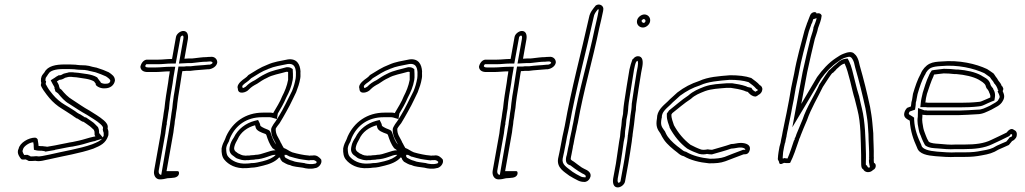

<svg xmlns="http://www.w3.org/2000/svg" viewBox="-20 -739 4469 837"><path d="M58 -80C56 -67 67 -51 73 -45C79 -42 86 -44 92 -44C96 -42 101 -40 106 -37C115 -37 124 -37 134 -38C155 -33 177 -42 196 -45C260 -60 327 -70 387 -91C418 -104 441 -114 452 -148C452 -151 453 -154 453 -156C452 -158 452 -160 453 -163C453 -168 451 -173 449 -179C453 -194 443 -205 433 -214C412 -232 393 -242 370 -257C344 -271 321 -288 296 -304C277 -315 261 -332 248 -348L240 -354C240 -357 239 -359 238 -361C237 -370 232 -377 228 -384C231 -386 236 -389 239 -391C248 -391 256 -395 264 -400L276 -403H277C278 -403 279 -404 281 -404H291C294 -404 297 -403 299 -403C304 -403 308 -402 313 -402C342 -397 370 -396 390 -384C393 -380 396 -376 398 -373L397 -370C402 -361 421 -352 438 -354C459 -354 477 -366 481 -387C482 -406 467 -415 454 -424C439 -431 421 -438 404 -443C401 -444 399 -445 396 -445L382 -448C374 -451 363 -453 353 -454C346 -454 337 -455 327 -455L317 -456L309 -457C301 -457 292 -458 284 -458H261C225 -458 188 -452 174 -424C169 -417 164 -413 161 -405C161 -403 160 -401 159 -398C158 -390 158 -383 160 -378L158 -368C161 -356 176 -336 183 -327L195 -312C210 -294 230 -277 250 -265L269 -253C280 -245 292 -239 302 -231L314 -223L318 -222L332 -213L339 -209L344 -208C352 -202 360 -198 367 -192C374 -188 382 -179 389 -173C391 -169 393 -164 392 -158C393 -156 393 -154 392 -151C394 -149 394 -147 396 -145C393 -144 391 -143 388 -143C364 -138 347 -131 324 -126L296 -120C288 -119 278 -117 269 -115C252 -111 235 -109 219 -105L184 -99L183 -100C180 -100 176 -101 172 -101C168 -102 164 -102 160 -102C157 -102 153 -102 148 -103C148 -112 145 -124 144 -132C142 -135 139 -138 133 -139C105 -139 66 -117 61 -90C59 -87 58 -83 58 -80ZM78 -80 79 -84 80 -87 81 -90C83 -99 104 -117 125 -119C127 -111 127 -104 127 -99L128 -86L141 -83C148 -82 153 -82 156 -82H163L166 -81H168C168 -81 172 -80 174 -80L178 -78L219 -85L220 -86C234 -89 253 -92 271 -96C279 -98 289 -99 295 -100H296L325 -106C349 -111 368 -119 388 -123C397 -124 398 -126 398 -126L425 -134C417 -125 404 -119 382 -110C325 -90 258 -80 195 -65C172 -61 154 -55 141 -58H138H135C128 -57 120 -57 114 -57C110 -60 106 -61 104 -62L100 -64H95C90 -64 87 -63 86 -63C81 -69 78 -79 78 -80ZM179 -397C179 -399 179 -399 181 -402C183 -405 184 -407 189 -414L190 -416L192 -418C198 -430 220 -438 257 -438H280C286 -438 295 -437 304 -437L312 -436L323 -435H324C332 -435 341 -434 349 -434C359 -433 366 -431 373 -429H374L391 -425H392C393 -425 394 -424 395 -424H396C411 -419 429 -412 442 -406C457 -396 461 -391 461 -386C459 -379 455 -374 442 -374H441H440C434 -373 423 -376 419 -379V-381L414 -387C413 -388 410 -393 406 -398L405 -400L403 -402C378 -417 346 -417 319 -422H318H316C315 -422 310 -423 304 -423C303 -423 300 -424 295 -424H285C278 -424 278 -423 278 -423C271 -421 276 -422 274 -422L258 -418L254 -416C247 -412 245 -411 242 -411H236L231 -408C227 -406 222 -403 220 -401L201 -389L210 -372C215 -364 218 -359 218 -355L217 -353L218 -352C219 -349 220 -347 220 -347L221 -341L233 -332C247 -315 261 -298 282 -286C307 -270 332 -253 358 -239C382 -223 399 -215 418 -198C428 -189 430 -183 429 -180L428 -175L429 -170C430 -165 431 -162 432 -160V-152V-147C430 -143 429 -142 428 -140L412 -159C413 -171 409 -181 407 -185L405 -187L403 -189C398 -193 391 -203 381 -209C371 -217 364 -220 358 -225L355 -227L349 -228L345 -231L329 -241L326 -242L316 -248C305 -257 292 -264 283 -270L263 -282C244 -293 225 -309 211 -326L199 -341C193 -348 183 -365 179 -373L181 -384L178 -388C178 -388 178 -392 179 -397Z M592 -448C593 -433 605 -425 623 -425H657C678 -425 698 -428 720 -428L719 -419C717 -410 715 -395 713 -379C707 -344 700 -299 697 -267C695 -253 692 -240 691 -227L687 -203L686 -195C684 -182 682 -170 681 -158L652 4C648 24 658 43 677 43C688 43 699 41 710 38C730 36 754 39 760 20C761 12 760 7 754 7H706L736 -162C737 -173 739 -185 741 -198C741 -206 743 -216 745 -227C746 -241 749 -254 751 -268C752 -280 754 -298 757 -318C760 -334 762 -351 765 -367C768 -388 771 -408 773 -419L775 -429C780 -429 785 -429 791 -430H809C836 -434 858 -434 885 -437H891C906 -439 924 -449 927 -466C928 -481 915 -494 897 -491C891 -491 885 -491 880 -490C862 -490 845 -487 826 -485C824 -485 820 -484 816 -484H800L784 -483L799 -568C802 -587 797 -604 779 -604C766 -604 749 -591 747 -577L730 -482C708 -482 690 -479 670 -479H619C605 -477 595 -463 592 -448ZM613 -451C615 -457 618 -459 618 -459H667C689 -459 706 -462 726 -462H746L767 -577C767 -579 773 -584 775 -584C777 -584 782 -583 779 -568L760 -462L798 -464H813C818 -464 822 -465 823 -465H824C844 -467 861 -470 877 -470H879H881C883 -470 887 -471 893 -471H895H896C900 -472 906 -469 907 -465C906 -463 901 -458 893 -457H888H887C862 -454 838 -454 810 -450H792H791C787 -449 783 -449 778 -449H758L753 -419C751 -408 748 -388 745 -367C742 -349 740 -333 737 -318V-317C734 -297 732 -279 731 -267C729 -253 726 -239 725 -226C723 -215 722 -206 721 -197C719 -183 716 -171 715 -161L683 23H681C677 23 670 17 672 4L701 -159V-160C702 -171 704 -182 706 -195L707 -196V-204L711 -228V-229C712 -241 715 -253 717 -267V-268V-269C719 -300 727 -344 733 -379V-380C735 -395 737 -410 739 -419L744 -448H724C700 -448 679 -445 660 -445H626C615 -445 614 -449 613 -451Z M946 -92C945 -72 948 -55 958 -43C976 -21 1008 -3 1053 -6C1060 -6 1068 -7 1075 -8C1093 -8 1111 -13 1127 -17C1153 -23 1181 -34 1197 -53C1198 -52 1199 -51 1201 -51C1202 -44 1206 -39 1211 -34C1221 -29 1231 -21 1245 -19C1258 -12 1282 -11 1300 -8C1314 -4 1336 -1 1353 -6C1367 -6 1387 -26 1380 -44C1373 -52 1361 -65 1342 -61H1334C1331 -60 1328 -60 1326 -61L1308 -63L1291 -66C1280 -68 1264 -72 1254 -75C1241 -80 1229 -90 1217 -94C1213 -101 1209 -107 1206 -114C1204 -117 1202 -120 1201 -124C1193 -141 1181 -153 1182 -178C1186 -186 1193 -194 1199 -202C1210 -220 1218 -234 1228 -252C1238 -269 1249 -291 1258 -310L1271 -337C1279 -358 1285 -374 1289 -398C1291 -408 1289 -418 1290 -428C1288 -459 1274 -485 1235 -480C1201 -473 1175 -470 1146 -457C1114 -445 1091 -429 1063 -412C1053 -399 1042 -396 1029 -383C1021 -376 1012 -363 1017 -352C1017 -325 1054 -335 1065 -349C1076 -360 1084 -365 1101 -374C1114 -383 1129 -393 1143 -399C1167 -413 1198 -417 1228 -426H1231C1232 -426 1234 -426 1236 -425V-413V-398V-391C1231 -364 1221 -340 1210 -319C1201 -295 1184 -269 1172 -248L1171 -246C1167 -247 1164 -248 1160 -248H1126C1050 -248 994 -206 966 -145C964 -141 963 -136 961 -132C954 -118 949 -108 946 -92ZM966 -93C968 -106 972 -112 979 -125V-126V-127C982 -134 984 -140 984 -140C1008 -193 1055 -228 1122 -228H1156C1157 -228 1159 -228 1163 -227L1187 -220L1191 -244C1203 -264 1217 -288 1228 -314C1240 -337 1251 -361 1256 -391V-392L1257 -401V-417L1256 -438L1248 -443C1242 -446 1236 -446 1235 -446H1229L1225 -445C1199 -437 1167 -433 1137 -417C1120 -409 1105 -399 1092 -390C1074 -381 1065 -375 1052 -362L1051 -361L1049 -360C1048 -359 1041 -355 1038 -355V-356L1037 -359L1036 -363C1036 -364 1038 -367 1040 -369H1041V-370C1049 -378 1060 -382 1075 -398C1103 -415 1121 -428 1149 -438L1150 -439H1151C1176 -450 1201 -453 1234 -460C1259 -463 1268 -450 1270 -425C1270 -411 1270 -404 1269 -398C1265 -376 1261 -362 1253 -342L1240 -316C1230 -296 1220 -275 1211 -259C1201 -241 1193 -228 1182 -211C1174 -201 1170 -194 1165 -185L1163 -180L1162 -176C1161 -145 1176 -127 1182 -114C1183 -110 1186 -104 1188 -102L1198 -82L1182 -64C1172 -52 1150 -42 1125 -36C1108 -32 1093 -28 1079 -28H1078H1076C1069 -27 1062 -26 1057 -26H1056C1017 -23 989 -39 974 -57C968 -64 966 -76 966 -93ZM981 -96C977 -75 989 -64 999 -58C1004 -54 1010 -49 1014 -48C1015 -48 1022 -45 1023 -45C1029 -43 1036 -41 1040 -41C1047 -40 1052 -40 1055 -41H1065L1071 -42L1088 -43L1092 -44C1131 -45 1160 -64 1177 -64H1249L1194 -101C1191 -103 1188 -106 1184 -109C1173 -122 1166 -141 1160 -160C1157 -168 1154 -170 1154 -170L1151 -172L1147 -174C1125 -182 1116 -189 1115 -191C1114 -193 1115 -197 1111 -204L1105 -216L1089 -212C1052 -202 1017 -177 999 -139C992 -129 984 -115 982 -101ZM1001 -96 1002 -101C1004 -110 1011 -124 1016 -132C1030 -164 1059 -184 1092 -193C1093 -190 1094 -186 1095 -182C1099 -169 1117 -162 1137 -155C1138 -154 1140 -153 1141 -151C1147 -131 1156 -108 1168 -93C1172 -90 1177 -87 1181 -84C1154 -84 1123 -64 1093 -64L1088 -63L1073 -62L1067 -61H1057C1053 -60 1050 -60 1046 -61C1041 -61 1036 -62 1032 -64C1030 -64 1029 -65 1028 -66C1022 -68 1016 -71 1012 -75C1006 -78 999 -85 1001 -96ZM1208 -75C1211 -74 1212 -73 1216 -71H1211ZM1220 -69C1227 -65 1235 -60 1244 -56H1245H1246C1257 -53 1272 -48 1284 -46L1302 -43L1317 -41C1328 -39 1329 -40 1333 -41H1340H1342C1347 -42 1355 -40 1361 -33C1361 -31 1358 -27 1356 -26H1354L1350 -25C1340 -22 1321 -24 1309 -27L1308 -28H1307C1287 -31 1265 -33 1258 -37L1255 -38L1252 -39C1245 -40 1235 -46 1225 -51C1222 -55 1221 -55 1221 -56Z M1476 -92C1475 -72 1478 -55 1488 -43C1506 -21 1538 -3 1583 -6C1590 -6 1598 -7 1605 -8C1623 -8 1641 -13 1657 -17C1683 -23 1711 -34 1727 -53C1728 -52 1729 -51 1731 -51C1732 -44 1736 -39 1741 -34C1751 -29 1761 -21 1775 -19C1788 -12 1812 -11 1830 -8C1844 -4 1866 -1 1883 -6C1897 -6 1917 -26 1910 -44C1903 -52 1891 -65 1872 -61H1864C1861 -60 1858 -60 1856 -61L1838 -63L1821 -66C1810 -68 1794 -72 1784 -75C1771 -80 1759 -90 1747 -94C1743 -101 1739 -107 1736 -114C1734 -117 1732 -120 1731 -124C1723 -141 1711 -153 1712 -178C1716 -186 1723 -194 1729 -202C1740 -220 1748 -234 1758 -252C1768 -269 1779 -291 1788 -310L1801 -337C1809 -358 1815 -374 1819 -398C1821 -408 1819 -418 1820 -428C1818 -459 1804 -485 1765 -480C1731 -473 1705 -470 1676 -457C1644 -445 1621 -429 1593 -412C1583 -399 1572 -396 1559 -383C1551 -376 1542 -363 1547 -352C1547 -325 1584 -335 1595 -349C1606 -360 1614 -365 1631 -374C1644 -383 1659 -393 1673 -399C1697 -413 1728 -417 1758 -426H1761C1762 -426 1764 -426 1766 -425V-413V-398V-391C1761 -364 1751 -340 1740 -319C1731 -295 1714 -269 1702 -248L1701 -246C1697 -247 1694 -248 1690 -248H1656C1580 -248 1524 -206 1496 -145C1494 -141 1493 -136 1491 -132C1484 -118 1479 -108 1476 -92ZM1496 -93C1498 -106 1502 -112 1509 -125V-126V-127C1512 -134 1514 -140 1514 -140C1538 -193 1585 -228 1652 -228H1686C1687 -228 1689 -228 1693 -227L1717 -220L1721 -244C1733 -264 1747 -288 1758 -314C1770 -337 1781 -361 1786 -391V-392L1787 -401V-417L1786 -438L1778 -443C1772 -446 1766 -446 1765 -446H1759L1755 -445C1729 -437 1697 -433 1667 -417C1650 -409 1635 -399 1622 -390C1604 -381 1595 -375 1582 -362L1581 -361L1579 -360C1578 -359 1571 -355 1568 -355V-356L1567 -359L1566 -363C1566 -364 1568 -367 1570 -369H1571V-370C1579 -378 1590 -382 1605 -398C1633 -415 1651 -428 1679 -438L1680 -439H1681C1706 -450 1731 -453 1764 -460C1789 -463 1798 -450 1800 -425C1800 -411 1800 -404 1799 -398C1795 -376 1791 -362 1783 -342L1770 -316C1760 -296 1750 -275 1741 -259C1731 -241 1723 -228 1712 -211C1704 -201 1700 -194 1695 -185L1693 -180L1692 -176C1691 -145 1706 -127 1712 -114C1713 -110 1716 -104 1718 -102L1728 -82L1712 -64C1702 -52 1680 -42 1655 -36C1638 -32 1623 -28 1609 -28H1608H1606C1599 -27 1592 -26 1587 -26H1586C1547 -23 1519 -39 1504 -57C1498 -64 1496 -76 1496 -93ZM1511 -96C1507 -75 1519 -64 1529 -58C1534 -54 1540 -49 1544 -48C1545 -48 1552 -45 1553 -45C1559 -43 1566 -41 1570 -41C1577 -40 1582 -40 1585 -41H1595L1601 -42L1618 -43L1622 -44C1661 -45 1690 -64 1707 -64H1779L1724 -101C1721 -103 1718 -106 1714 -109C1703 -122 1696 -141 1690 -160C1687 -168 1684 -170 1684 -170L1681 -172L1677 -174C1655 -182 1646 -189 1645 -191C1644 -193 1645 -197 1641 -204L1635 -216L1619 -212C1582 -202 1547 -177 1529 -139C1522 -129 1514 -115 1512 -101ZM1531 -96 1532 -101C1534 -110 1541 -124 1546 -132C1560 -164 1589 -184 1622 -193C1623 -190 1624 -186 1625 -182C1629 -169 1647 -162 1667 -155C1668 -154 1670 -153 1671 -151C1677 -131 1686 -108 1698 -93C1702 -90 1707 -87 1711 -84C1684 -84 1653 -64 1623 -64L1618 -63L1603 -62L1597 -61H1587C1583 -60 1580 -60 1576 -61C1571 -61 1566 -62 1562 -64C1560 -64 1559 -65 1558 -66C1552 -68 1546 -71 1542 -75C1536 -78 1529 -85 1531 -96ZM1738 -75C1741 -74 1742 -73 1746 -71H1741ZM1750 -69C1757 -65 1765 -60 1774 -56H1775H1776C1787 -53 1802 -48 1814 -46L1832 -43L1847 -41C1858 -39 1859 -40 1863 -41H1870H1872C1877 -42 1885 -40 1891 -33C1891 -31 1888 -27 1886 -26H1884L1880 -25C1870 -22 1851 -24 1839 -27L1838 -28H1837C1817 -31 1795 -33 1788 -37L1785 -38L1782 -39C1775 -40 1765 -46 1755 -51C1752 -55 1751 -55 1751 -56Z M2068 -448C2069 -433 2081 -425 2099 -425H2133C2154 -425 2174 -428 2196 -428L2195 -419C2193 -410 2191 -395 2189 -379C2183 -344 2176 -299 2173 -267C2171 -253 2168 -240 2167 -227L2163 -203L2162 -195C2160 -182 2158 -170 2157 -158L2128 4C2124 24 2134 43 2153 43C2164 43 2175 41 2186 38C2206 36 2230 39 2236 20C2237 12 2236 7 2230 7H2182L2212 -162C2213 -173 2215 -185 2217 -198C2217 -206 2219 -216 2221 -227C2222 -241 2225 -254 2227 -268C2228 -280 2230 -298 2233 -318C2236 -334 2238 -351 2241 -367C2244 -388 2247 -408 2249 -419L2251 -429C2256 -429 2261 -429 2267 -430H2285C2312 -434 2334 -434 2361 -437H2367C2382 -439 2400 -449 2403 -466C2404 -481 2391 -494 2373 -491C2367 -491 2361 -491 2356 -490C2338 -490 2321 -487 2302 -485C2300 -485 2296 -484 2292 -484H2276L2260 -483L2275 -568C2278 -587 2273 -604 2255 -604C2242 -604 2225 -591 2223 -577L2206 -482C2184 -482 2166 -479 2146 -479H2095C2081 -477 2071 -463 2068 -448ZM2089 -451C2091 -457 2094 -459 2094 -459H2143C2165 -459 2182 -462 2202 -462H2222L2243 -577C2243 -579 2249 -584 2251 -584C2253 -584 2258 -583 2255 -568L2236 -462L2274 -464H2289C2294 -464 2298 -465 2299 -465H2300C2320 -467 2337 -470 2353 -470H2355H2357C2359 -470 2363 -471 2369 -471H2371H2372C2376 -472 2382 -469 2383 -465C2382 -463 2377 -458 2369 -457H2364H2363C2338 -454 2314 -454 2286 -450H2268H2267C2263 -449 2259 -449 2254 -449H2234L2229 -419C2227 -408 2224 -388 2221 -367C2218 -349 2216 -333 2213 -318V-317C2210 -297 2208 -279 2207 -267C2205 -253 2202 -239 2201 -226C2199 -215 2198 -206 2197 -197C2195 -183 2192 -171 2191 -161L2159 23H2157C2153 23 2146 17 2148 4L2177 -159V-160C2178 -171 2180 -182 2182 -195L2183 -196V-204L2187 -228V-229C2188 -241 2191 -253 2193 -267V-268V-269C2195 -300 2203 -344 2209 -379V-380C2211 -395 2213 -410 2215 -419L2220 -448H2200C2176 -448 2155 -445 2136 -445H2102C2091 -445 2090 -449 2089 -451Z M2413 -48C2406 -7 2440 10 2462 27C2475 35 2486 41 2500 48C2508 52 2517 54 2526 54C2537 55 2546 48 2551 39C2564 16 2542 3 2527 -3L2516 -9C2504 -17 2493 -26 2482 -34C2480 -36 2467 -41 2468 -47C2468 -52 2470 -58 2471 -64L2477 -95C2478 -101 2478 -105 2480 -110L2484 -132C2486 -146 2490 -158 2493 -174C2495 -184 2496 -194 2499 -203C2524 -346 2564 -477 2592 -615C2598 -641 2604 -664 2609 -690L2610 -697C2613 -714 2593 -726 2577 -715C2566 -701 2552 -686 2548 -664C2513 -506 2471 -354 2442 -190C2439 -173 2435 -160 2432 -144C2430 -132 2427 -119 2425 -107L2419 -76C2417 -66 2415 -57 2413 -48ZM2433 -48C2434 -55 2437 -65 2439 -76L2445 -107C2447 -118 2450 -131 2452 -144C2455 -159 2459 -172 2462 -190C2491 -353 2533 -504 2568 -664C2570 -678 2577 -687 2587 -699C2588 -698 2590 -697 2590 -697L2589 -690C2585 -665 2579 -643 2573 -616C2545 -479 2504 -348 2479 -204C2476 -192 2475 -184 2473 -174C2470 -159 2467 -147 2464 -132L2461 -112C2459 -104 2458 -101 2457 -95L2451 -64C2450 -60 2447 -54 2447 -42C2447 -21 2467 -18 2467 -18L2468 -17C2479 -9 2490 0 2503 8L2515 15L2516 16C2534 23 2535 29 2533 32V33C2533 34 2532 34 2532 34H2531H2530C2524 34 2516 33 2511 30C2498 24 2487 17 2476 10C2451 -10 2428 -21 2433 -48Z M2757 -649C2754 -633 2766 -619 2783 -619C2797 -619 2812 -632 2814 -646C2817 -662 2805 -676 2789 -676C2775 -676 2759 -663 2757 -649ZM2724 -436C2716 -388 2708 -340 2701 -292C2699 -280 2698 -268 2697 -257L2696 -242L2691 -217C2690 -201 2688 -182 2685 -166C2685 -159 2683 -151 2683 -144L2679 -121C2674 -89 2670 -57 2665 -26L2653 39C2650 58 2654 78 2673 78C2687 78 2703 65 2705 51L2719 -26C2725 -58 2729 -90 2734 -121L2736 -138C2737 -143 2738 -149 2738 -154C2740 -166 2742 -184 2744 -197C2745 -209 2747 -221 2748 -233C2749 -241 2750 -250 2752 -260C2752 -268 2753 -277 2754 -286C2761 -331 2767 -377 2775 -422L2780 -448C2784 -470 2783 -494 2761 -494C2753 -494 2745 -489 2741 -483C2740 -482 2738 -481 2737 -480C2732 -466 2727 -451 2724 -436ZM2777 -649C2777 -651 2784 -656 2786 -656C2791 -656 2795 -651 2794 -646C2793 -643 2789 -639 2787 -639C2781 -639 2776 -645 2777 -649ZM2744 -436C2746 -447 2749 -460 2753 -469L2755 -471L2758 -474C2759 -474 2764 -472 2760 -448L2755 -422C2747 -376 2741 -331 2734 -286V-285V-284C2734 -277 2733 -268 2732 -259C2730 -248 2729 -239 2728 -233V-232V-231C2727 -221 2725 -207 2724 -196C2721 -181 2720 -164 2718 -154V-152L2717 -150C2717 -148 2717 -143 2716 -138V-137L2714 -120C2708 -88 2705 -58 2699 -26L2685 51C2685 53 2679 58 2677 58C2676 58 2670 56 2673 39L2685 -26C2690 -57 2695 -90 2699 -121L2704 -145V-147C2704 -152 2705 -159 2705 -167C2708 -184 2710 -202 2711 -218L2716 -243L2718 -259C2719 -271 2719 -280 2721 -292C2729 -341 2736 -388 2744 -436Z M2844 -223C2838 -190 2845 -176 2859 -157C2863 -148 2869 -138 2875 -129C2889 -109 2913 -89 2933 -74C2940 -68 2949 -60 2961 -58C2990 -41 3028 -31 3071 -27C3100 -27 3120 -28 3142 -36C3167 -45 3196 -57 3221 -66L3233 -67C3242 -69 3247 -77 3249 -87C3253 -108 3231 -116 3209 -116C3194 -116 3182 -111 3167 -111C3142 -102 3110 -94 3084 -86C3077 -86 3072 -87 3065 -88C3060 -87 3054 -86 3049 -86C3045 -86 3041 -86 3037 -87C3022 -92 3003 -101 2990 -108C2960 -131 2936 -160 2918 -193C2914 -207 2906 -223 2907 -240L2911 -246C2938 -267 2961 -288 2992 -308C3010 -325 3029 -332 3054 -342C3082 -352 3113 -353 3147 -356H3166C3186 -353 3205 -350 3223 -344C3229 -341 3235 -339 3241 -338C3242 -335 3244 -333 3247 -331C3251 -326 3263 -318 3273 -318C3278 -319 3282 -321 3286 -325C3295 -329 3302 -338 3303 -347C3305 -357 3299 -365 3292 -368C3282 -380 3268 -389 3255 -399C3229 -408 3198 -411 3163 -411C3113 -407 3067 -404 3028 -386C2992 -374 2963 -359 2933 -336C2920 -323 2903 -310 2890 -296C2868 -276 2844 -256 2844 -223ZM2864 -223 2865 -225V-227C2865 -249 2879 -261 2903 -283L2904 -284C2915 -296 2932 -309 2945 -322C2974 -343 2998 -356 3032 -367L3033 -368H3034C3067 -383 3112 -387 3161 -391C3194 -391 3220 -388 3243 -381C3256 -371 3268 -363 3275 -354L3278 -351L3282 -349C3283 -349 3283 -347 3283 -347V-346V-345C3283 -344 3281 -343 3280 -343L3276 -341L3274 -339C3269 -341 3265 -344 3264 -345L3263 -347L3261 -348L3259 -350L3256 -356L3247 -358C3243 -359 3239 -359 3234 -362L3233 -363H3232C3212 -370 3192 -373 3172 -376H3170H3149H3148C3115 -373 3083 -373 3050 -361C3025 -351 3002 -342 2981 -323C2949 -302 2927 -281 2901 -261L2897 -258L2887 -244V-238C2886 -214 2896 -196 2899 -185V-183L2900 -181C2919 -146 2944 -115 2976 -91H2977L2978 -90C2992 -82 3011 -74 3028 -68H3029C3036 -66 3042 -66 3046 -66C3052 -66 3058 -67 3062 -68C3069 -67 3073 -66 3081 -66H3084L3087 -67C3111 -74 3142 -82 3167 -91C3185 -92 3196 -96 3206 -96C3227 -96 3229 -88 3229 -87V-86H3219L3217 -85C3191 -76 3163 -64 3139 -55C3121 -49 3102 -47 3075 -47C3034 -51 2999 -61 2973 -76L2972 -77L2968 -78C2962 -79 2955 -84 2948 -90H2947V-91C2927 -105 2905 -124 2892 -142C2886 -150 2882 -159 2878 -168L2877 -169L2876 -170C2863 -188 2859 -195 2864 -223Z M3374 -76C3372 -67 3372 -57 3371 -48C3370 -45 3372 -41 3376 -34C3377 -22 3383 -21 3398 -29C3404 -28 3410 -28 3416 -28C3422 -28 3425 -29 3425 -30C3439 -57 3450 -91 3461 -123C3463 -127 3463 -130 3464 -133C3467 -138 3469 -144 3471 -150C3478 -169 3488 -191 3498 -215C3515 -265 3546 -316 3567 -360C3580 -379 3591 -398 3603 -414C3606 -419 3609 -421 3613 -423C3616 -426 3618 -429 3621 -431C3625 -436 3629 -441 3635 -445C3642 -452 3652 -460 3662 -462C3672 -441 3678 -416 3685 -390L3688 -378C3694 -354 3699 -330 3706 -308L3718 -260C3733 -202 3732 -132 3734 -63V-45C3735 -32 3731 -5 3743 -1C3750 14 3773 16 3786 2C3801 -4 3801 -26 3790 -29C3789 -34 3789 -39 3789 -45C3790 -49 3789 -53 3789 -57C3790 -88 3787 -125 3787 -158L3783 -203C3781 -227 3777 -250 3773 -273C3760 -334 3745 -394 3728 -453L3723 -474C3719 -486 3714 -497 3705 -504C3694 -517 3673 -511 3658 -505C3647 -501 3637 -495 3624 -486C3592 -465 3565 -435 3542 -403C3517 -360 3497 -327 3473 -286L3499 -425C3510 -475 3521 -525 3532 -569C3537 -586 3543 -599 3546 -616C3552 -634 3560 -650 3562 -671C3560 -678 3552 -684 3540 -680C3539 -690 3518 -688 3512 -673L3508 -663C3506 -656 3502 -649 3500 -642C3498 -639 3498 -637 3497 -634C3493 -625 3491 -615 3487 -605C3472 -546 3453 -483 3442 -418C3437 -398 3434 -377 3429 -356L3420 -304C3417 -285 3412 -266 3409 -247C3405 -224 3399 -203 3396 -184C3393 -171 3391 -159 3389 -148C3386 -137 3385 -127 3383 -117L3378 -99ZM3394 -76 3398 -98 3402 -116 3403 -117C3405 -127 3406 -136 3409 -146V-147V-148C3411 -159 3413 -170 3416 -182V-183V-184C3419 -202 3425 -223 3429 -247C3432 -265 3436 -284 3440 -304L3449 -356C3454 -379 3458 -398 3462 -417V-418C3473 -481 3491 -543 3506 -602C3510 -613 3513 -623 3516 -630V-632L3517 -633C3517 -634 3518 -635 3518 -636L3519 -637L3520 -639C3522 -643 3523 -649 3525 -655L3540 -660C3538 -647 3532 -636 3526 -619V-618V-616C3524 -602 3518 -589 3513 -571V-570C3502 -526 3490 -476 3479 -425L3434 -184L3490 -278C3514 -319 3534 -352 3559 -395C3581 -426 3605 -451 3633 -470C3646 -479 3653 -484 3663 -487C3679 -493 3686 -492 3688 -490L3689 -489L3691 -488C3695 -484 3700 -476 3703 -466L3708 -445C3725 -386 3740 -326 3753 -266C3757 -242 3761 -221 3763 -198L3766 -154C3766 -120 3770 -83 3769 -54L3768 -53L3769 -52V-45V-43L3768 -42C3768 -36 3768 -29 3770 -22L3772 -12H3773L3772 -10C3770 -8 3764 -7 3762 -12L3759 -18L3755 -19C3754 -24 3755 -39 3755 -49V-67C3753 -136 3752 -207 3737 -268C3733 -283 3730 -299 3726 -316V-317C3719 -338 3713 -362 3707 -386L3704 -398C3697 -424 3693 -449 3681 -473L3675 -484L3662 -482C3644 -479 3631 -465 3624 -459C3616 -453 3611 -448 3608 -445C3602 -440 3602 -439 3601 -438C3594 -434 3589 -426 3587 -423C3573 -404 3563 -386 3551 -369L3550 -368V-366C3531 -324 3496 -271 3479 -219C3469 -194 3460 -174 3452 -154C3450 -147 3448 -142 3447 -140L3445 -137L3444 -133C3444 -132 3445 -131 3443 -128L3441 -127V-126C3432 -99 3423 -70 3413 -48C3410 -48 3407 -49 3405 -49L3398 -50L3393 -47L3392 -51C3393 -60 3393 -69 3394 -76Z M3922 -246C3918 -226 3934 -220 3946 -213C3949 -166 3962 -130 3978 -95C3987 -67 4023 -61 4059 -58C4087 -56 4117 -53 4148 -55H4187C4215 -55 4236 -57 4261 -62C4290 -67 4309 -72 4333 -87C4348 -94 4364 -100 4378 -107C4383 -113 4388 -119 4392 -124C4400 -127 4410 -136 4412 -146C4415 -162 4409 -169 4400 -173C4388 -183 4375 -170 4368 -161C4346 -151 4324 -139 4301 -129C4269 -113 4230 -109 4187 -109H4148C4120 -107 4097 -110 4073 -112C4057 -113 4039 -114 4029 -121C4024 -129 4019 -139 4016 -148C4012 -160 4008 -167 4005 -181C4003 -196 3998 -212 4001 -231V-239C4004 -238 4008 -238 4011 -238C4016 -237 4020 -237 4023 -237H4157C4185 -238 4212 -239 4239 -241C4264 -241 4282 -252 4302 -261C4320 -272 4340 -278 4351 -298C4363 -317 4356 -330 4351 -342C4353 -345 4353 -348 4354 -352C4352 -359 4350 -363 4347 -364C4344 -373 4339 -380 4332 -388C4329 -394 4325 -400 4320 -406C4318 -410 4314 -415 4311 -419C4302 -425 4293 -432 4283 -438C4234 -461 4162 -478 4084 -471C4066 -470 4048 -469 4032 -461C4016 -453 4001 -436 3994 -418C3979 -391 3970 -363 3960 -330L3956 -304C3954 -297 3952 -290 3952 -283C3951 -280 3952 -278 3951 -275L3935 -269C3929 -264 3924 -255 3922 -246ZM3942 -246C3942 -248 3945 -251 3946 -253L3969 -261L3971 -275C3972 -280 3972 -283 3972 -283V-284V-286C3972 -291 3973 -296 3975 -301V-303L3980 -329C3990 -363 3998 -387 4011 -411L4012 -412L4013 -414C4018 -427 4028 -438 4038 -443C4049 -448 4063 -450 4082 -451C4156 -458 4225 -441 4271 -420C4279 -415 4287 -408 4295 -403C4297 -400 4300 -397 4301 -394L4302 -393L4303 -392C4308 -386 4312 -381 4313 -377L4314 -375L4316 -374C4322 -367 4325 -361 4328 -354L4330 -347H4333L4329 -340L4333 -332C4339 -318 4340 -316 4334 -307L4333 -306V-305C4328 -295 4317 -291 4295 -278C4273 -268 4261 -261 4243 -261H4242C4216 -259 4187 -258 4160 -257H4026C4023 -257 4021 -257 4018 -258H4016H4014H4010L3982 -268L3981 -230C3977 -206 3983 -187 3985 -174C3988 -156 3994 -150 3997 -139C4001 -128 4006 -118 4011 -109L4013 -106L4015 -104C4031 -93 4053 -93 4068 -92C4091 -90 4117 -87 4146 -89H4184C4228 -89 4271 -93 4307 -111C4332 -122 4353 -133 4374 -143L4380 -146L4384 -151C4385 -152 4386 -154 4387 -155L4389 -154C4393 -152 4393 -154 4392 -146C4392 -145 4388 -142 4387 -142L4381 -140L4377 -134L4367 -122C4354 -116 4342 -112 4328 -105L4326 -104L4324 -103C4304 -90 4289 -87 4260 -82C4236 -77 4217 -75 4190 -75H4150C4121 -73 4093 -76 4065 -78C4028 -81 4002 -89 3997 -104V-105V-106C3981 -140 3967 -174 3965 -218V-226L3958 -231C3943 -240 3941 -240 3942 -246ZM3994 -290 3992 -272H4014C4022 -271 4022 -271 4024 -271H4163C4190 -271 4220 -272 4245 -275C4260 -276 4268 -281 4271 -282C4283 -287 4293 -293 4302 -296L4315 -301L4317 -314C4321 -336 4310 -350 4310 -350L4309 -354L4307 -356C4306 -357 4304 -360 4300 -365V-367H4299L4298 -369V-370L4297 -374C4290 -396 4268 -403 4259 -409V-410H4258C4231 -425 4194 -433 4156 -436H4155H4147C4129 -438 4114 -439 4097 -439H4096H4094C4080 -437 4067 -436 4053 -434L4042 -432L4036 -423C4033 -418 4031 -414 4030 -411C4017 -385 4010 -357 4002 -333V-332C3999 -319 3995 -304 3994 -290ZM4014 -292C4015 -305 4018 -318 4021 -330C4030 -356 4038 -383 4050 -408C4050 -410 4051 -412 4052 -414C4065 -416 4079 -417 4094 -419C4110 -419 4124 -418 4142 -416H4150C4186 -413 4222 -405 4246 -392C4257 -385 4273 -377 4277 -365V-364C4279 -357 4281 -353 4284 -351L4290 -342C4292 -333 4299 -328 4297 -314C4287 -310 4278 -305 4267 -301C4262 -299 4254 -295 4248 -295C4221 -292 4193 -291 4166 -291H4027C4026 -291 4023 -291 4020 -292Z"/></svg>

Font: Scribbler
Style: ClrIta
Weight: 400
Designer: Mew Too
Foundry: Cannot Into Space Fonts
Version: Version 1.001